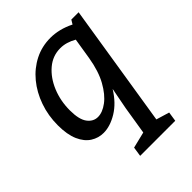

<svg xmlns="http://www.w3.org/2000/svg" viewBox="-217 -658 1006 1006"><g transform="rotate(-45 286.5 -155.0)"><path d="M228 230 236 177 326 155 351 0 374 -120Q334 -55 280.5 -22.5Q227 10 178 10Q140 10 107.5 -10.5Q75 -31 55.5 -75Q36 -119 36 -188Q36 -260 58.5 -324Q81 -388 121 -436.5Q161 -485 215 -512.5Q269 -540 333 -540Q364 -540 397 -532Q430 -524 464 -507L478 -530H532L423 155L496 177L488 230ZM216 -70Q250 -70 287.5 -98Q325 -126 356 -181.5Q387 -237 401 -321L420 -439Q375 -465 331 -465Q274 -465 230 -427.5Q186 -390 161 -329.5Q136 -269 136 -199Q136 -131 159 -100.5Q182 -70 216 -70Z"/></g></svg>

Font: Bitter Medium
Style: Italic
Weight: 500
Italic angle: -9°
Designer: Sol Matas, and Bitter project Authors
Foundry: Sol Matas
Version: Version 2.001